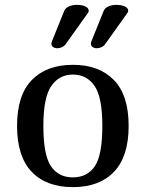

<svg xmlns="http://www.w3.org/2000/svg" viewBox="-20 -768 598 788"><path d="M50 -251Q50 -378 111 -440Q172 -502 279 -502Q386 -502 447 -440Q508 -378 508 -251Q508 -126 448 -63Q388 0 279 0Q170 0 110 -63Q50 -126 50 -251ZM400 -251Q400 -369 368 -415.5Q336 -462 279 -462Q223 -462 190.5 -415Q158 -368 158 -251Q158 -132 189 -86Q220 -40 279 -40Q338 -40 369 -85.5Q400 -131 400 -251ZM216 -570Q205 -570 198 -575Q191 -580 191 -589Q191 -594 193 -598L243 -722Q248 -735 262.5 -741.5Q277 -748 295 -748Q317 -748 330.5 -741.5Q344 -735 344 -724Q344 -718 341 -715L249 -586Q244 -579 234.5 -574.5Q225 -570 216 -570ZM378 -570Q367 -570 360 -575Q353 -580 353 -589Q353 -594 355 -598L405 -722Q410 -735 424.5 -741.5Q439 -748 457 -748Q479 -748 492.5 -741.5Q506 -735 506 -724Q506 -718 503 -715L411 -586Q406 -579 396.5 -574.5Q387 -570 378 -570Z"/></svg>

Font: Marmelad for Arash.Academy
Style: Regular
Weight: 400
Designer: Manvel Shmavonyan
Foundry: Cyreal
Version: Version 1.110;Glyphs 3.2 (3202)